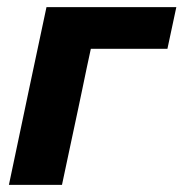

<svg xmlns="http://www.w3.org/2000/svg" viewBox="-20 -519 515 539"><path d="M5 0Q16 -53.5 26.8 -103.5Q37.5 -153.5 50.5 -216L61 -266Q77 -341 88 -393.2Q99 -445.5 110.5 -499H475L450 -382H235Q229.5 -356.5 223.5 -328.5Q217.5 -300.5 210.5 -266L200 -216Q186.5 -153.5 176 -103.5Q165.5 -53.5 154 0Z"/></svg>

Font: Commissioner
Style: Bold Italic
Weight: 700
Italic angle: -12°
Designer: Kostas Bartsokas
Foundry: Kostas Bartsokas
Version: Version 1.000; ttfautohint (v1.8.3)